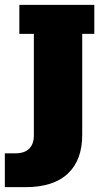

<svg xmlns="http://www.w3.org/2000/svg" viewBox="-55 -603 435 794"><path d="M50 171H-35V31H9Q47 31 66 11.5Q85 -8 85 -42V-463H25V-583H335V-463H285V-45Q285 59 225.5 115Q166 171 50 171Z"/></svg>

Font: Rokkitt Black
Style: Regular
Weight: 900
Designer: Vernon Adams
Foundry: Vernon Adams
Version: Version 3.103